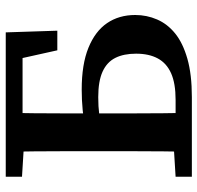

<svg xmlns="http://www.w3.org/2000/svg" viewBox="-30 -674 704 685"><g transform="rotate(-90 322.5 -332.0)"><path d="M34 0V-58L164 -66H178V0ZM123 0Q124 -51 124.5 -102Q125 -153 125 -204.5Q125 -256 125 -307V-357Q125 -409 125 -460Q125 -511 124.5 -562Q124 -613 123 -664H262Q261 -614 260.5 -563Q260 -512 260 -461.5Q260 -411 260 -362V-307Q260 -256 260 -205Q260 -154 260.5 -103Q261 -52 262 0ZM202 0V-58H308Q367 -58 403 -74Q439 -90 456 -121.5Q473 -153 473 -199Q473 -243 458 -273Q443 -303 409 -318.5Q375 -334 318 -334Q284 -334 257 -330.5Q230 -327 205 -321V-380Q236 -386 271.5 -389.5Q307 -393 345 -393Q435 -393 494 -369Q553 -345 582 -302.5Q611 -260 611 -202Q611 -161 595 -124Q579 -87 545 -59.5Q511 -32 455 -16Q399 0 318 0ZM34 -606V-664H178V-598H164ZM485 -480 447 -651 504 -604H221V-664H549L555 -480Z"/></g></svg>

Font: Source Serif 4 SemiBold
Style: Regular
Weight: 600
Designer: Frank Grießhammer
Foundry: Adobe Systems Incorporated
Version: Version 4.004;hotconv 1.0.116;makeotfexe 2.5.65601